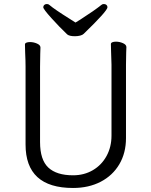

<svg xmlns="http://www.w3.org/2000/svg" viewBox="-20 -916 750 954"><path d="M378 -818Q451 -865 483 -891Q488 -896 496 -896Q504 -896 509 -891.5Q514 -887 514 -880Q514 -862 396 -748Q390 -742 378 -739Q366 -736 352 -736Q325 -736 314 -745Q275 -782 235 -826.5Q195 -871 195 -880Q195 -887 200 -891.5Q205 -896 213 -896Q221 -896 226 -891Q250 -870 327 -822L355 -804Q375 -817 378 -818ZM532 -658 531 -697Q531 -703 538 -706Q545 -709 556 -709Q574 -709 591 -701.5Q608 -694 608 -682Q608 -666 607 -654L606 -594V-230Q606 -156 573 -100Q540 -44 480.5 -13Q421 18 343 18Q107 18 107 -198V-586Q107 -613 105 -655L104 -695Q104 -701 111 -704Q118 -707 129 -707Q147 -707 164 -699.5Q181 -692 181 -680Q181 -662 180 -649L179 -584V-210Q179 -122 220 -83.5Q261 -45 343 -45Q398 -45 441.5 -70.5Q485 -96 509.5 -141Q534 -186 534 -242V-595Z"/></svg>

Font: Fusion Kai T
Style: Regular
Weight: 400
Designer: Fontworks Inc.
Version: Version 24.134;May 13, 2024